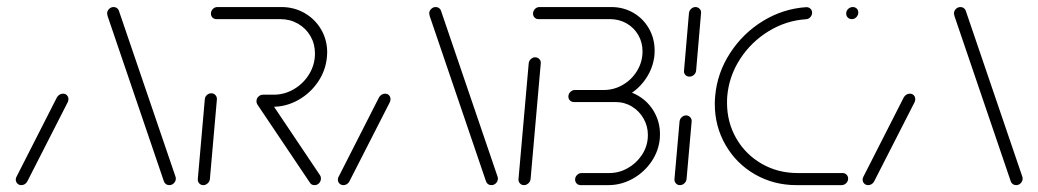

<svg xmlns="http://www.w3.org/2000/svg" viewBox="-20 -539 3021 559"><path d="M42.2 0Q35.2 0 30.6 -4.6Q25.9 -9.3 25.9 -16.3Q25.9 -21.1 28.1 -24.4L145.9 -255.9Q148.9 -260.7 153.5 -263.5Q158.1 -266.3 163.3 -266.3Q170.4 -266.3 174.8 -261.7Q179.3 -257 179.3 -250Q179.3 -247.4 177.4 -241.9L59.3 -10.4Q56.7 -5.6 52 -2.8Q47.4 0 42.2 0ZM491.9 -19.3Q491.9 -11.5 486.3 -5.7Q480.7 0 473 0Q467.4 0 463.3 -2.8Q459.3 -5.6 457.4 -10.4L293.3 -492.2Q291.9 -498.1 291.9 -499.6Q291.9 -507.4 297.6 -513Q303.3 -518.5 310.7 -518.5Q316.3 -518.5 320.2 -515.7Q324.1 -513 325.9 -508.5L490.4 -26.3Q491.9 -22.2 491.9 -19.3Z M571.9 0Q564.4 0 559.8 -5.4Q555.2 -10.7 555.9 -17.8L576.3 -250Q576.7 -257 582.2 -262.2Q587.8 -267.4 595.2 -267.4Q602.6 -267.4 607.2 -262.2Q611.9 -257 611.5 -250L591.1 -17.8Q590.4 -10.4 584.6 -5.2Q578.9 0 571.9 0ZM914.4 -19.6Q914.4 -11.5 909.1 -5.7Q903.7 0 895.6 0Q886.7 0 882.6 -6.7L729.3 -234.8Q726.7 -239.3 726.7 -244.1Q726.7 -251.9 732.4 -257.4Q738.1 -263 745.9 -263Q750 -263 753.7 -261.1Q757.4 -259.3 759.3 -255.9L911.9 -28.5Q914.4 -24.8 914.4 -19.6ZM726.7 -244.4Q726.7 -252.2 732.4 -257.8Q738.1 -263.3 745.9 -263.3H777Q808.5 -263.3 836.1 -279.6Q863.7 -295.9 880.4 -323.5Q897 -351.1 897 -383.3Q897 -411.1 883.9 -433.9Q870.7 -456.7 847.6 -470Q824.4 -483.3 796.3 -483.3H610Q603.3 -483.3 598.7 -487.8Q594.1 -492.2 594.1 -499.3Q594.1 -507 599.6 -512.8Q605.2 -518.5 613 -518.5H799.3Q836.3 -518.5 866.9 -500.9Q897.4 -483.3 915 -453.1Q932.6 -423 932.6 -386.3Q932.6 -382.6 931.9 -373.7Q928.5 -334.1 905.9 -300.7Q883.3 -267.4 848.3 -247.8Q813.3 -228.1 774.1 -228.1H743Q735.9 -228.1 731.3 -232.8Q726.7 -237.4 726.7 -244.4Z M980 0Q973 0 968.3 -4.6Q963.7 -9.3 963.7 -16.3Q963.7 -21.1 965.9 -24.4L1083.7 -255.9Q1086.7 -260.7 1091.3 -263.5Q1095.9 -266.3 1101.1 -266.3Q1108.1 -266.3 1112.6 -261.7Q1117 -257 1117 -250Q1117 -247.4 1115.2 -241.9L997 -10.4Q994.4 -5.6 989.8 -2.8Q985.2 0 980 0ZM1429.6 -19.3Q1429.6 -11.5 1424.1 -5.7Q1418.5 0 1410.7 0Q1405.2 0 1401.1 -2.8Q1397 -5.6 1395.2 -10.4L1231.1 -492.2Q1229.6 -498.1 1229.6 -499.6Q1229.6 -507.4 1235.4 -513Q1241.1 -518.5 1248.5 -518.5Q1254.1 -518.5 1258 -515.7Q1261.9 -513 1263.7 -508.5L1428.1 -26.3Q1429.6 -22.2 1429.6 -19.3Z M1505.6 0Q1498.1 0 1493.5 -5.4Q1488.9 -10.7 1489.6 -17.8L1519.3 -354.4Q1520 -361.9 1525.6 -367Q1531.1 -372.2 1538.1 -372.2Q1545.2 -372.2 1550.2 -367Q1555.2 -361.9 1554.4 -354.4L1524.8 -17.8Q1524.1 -10.4 1518.3 -5.2Q1512.6 0 1505.6 0ZM1708.5 -277H1775.2Q1810.7 -277 1839.6 -259.4Q1868.5 -241.9 1885 -212.4Q1901.5 -183 1901.5 -148.5Q1901.5 -140.7 1901.1 -136.7Q1898.1 -100 1876.7 -68.5Q1855.2 -37 1821.9 -18.5Q1788.5 0 1751.1 0H1670.7Q1663.7 0 1659.1 -4.6Q1654.4 -9.3 1654.4 -16.3Q1654.4 -24.1 1660.2 -29.6Q1665.9 -35.2 1673.3 -35.2H1754.1Q1782.2 -35.2 1807 -49.1Q1831.9 -63 1847.8 -86.3Q1863.7 -109.6 1865.9 -136.7Q1866.3 -139.6 1866.3 -145.9Q1866.3 -171.5 1853.9 -193.5Q1841.5 -215.6 1820 -228.7Q1798.5 -241.9 1772.2 -241.9H1705.6ZM1634.8 -257.8Q1634.8 -265.6 1640.6 -271.3Q1646.3 -277 1654.1 -277H1738.1Q1767.8 -277 1793.7 -292.2Q1819.6 -307.4 1835.2 -333.3Q1850.7 -359.3 1850.7 -389.6Q1850.7 -415.6 1838.3 -437Q1825.9 -458.5 1804.3 -470.9Q1782.6 -483.3 1756.3 -483.3H1547.8Q1541.1 -483.3 1536.5 -487.8Q1531.9 -492.2 1531.9 -499.3Q1531.9 -507 1537.4 -512.8Q1543 -518.5 1550.7 -518.5H1759.3Q1794.8 -518.5 1823.7 -501.9Q1852.6 -485.2 1869.3 -456.1Q1885.9 -427 1885.9 -392.2Q1885.9 -384.1 1885.6 -380Q1882.2 -342.6 1860.9 -310.7Q1839.6 -278.9 1806.1 -260.4Q1772.6 -241.9 1735.2 -241.9H1651.1Q1644.1 -241.9 1639.4 -246.5Q1634.8 -251.1 1634.8 -257.8Z M1959.6 0Q1952.2 0 1947.6 -5.4Q1943 -10.7 1943.7 -17.8L1958.5 -185.2Q1959.3 -192.6 1964.8 -197.8Q1970.4 -203 1977.4 -203Q1984.4 -203 1989.4 -197.8Q1994.4 -192.6 1993.7 -185.2L1978.9 -17.8Q1978.1 -10.4 1972.4 -5.2Q1966.7 0 1959.6 0ZM1987.4 -315.9Q1980 -315.9 1975.4 -320.9Q1970.7 -325.9 1971.5 -333.3L1985.9 -501.1Q1986.7 -508.1 1992.2 -513.3Q1997.8 -518.5 2004.8 -518.5Q2011.9 -518.5 2016.9 -513.3Q2021.9 -508.1 2021.1 -501.1L2006.7 -333.3Q2005.9 -325.9 2000.2 -320.9Q1994.4 -315.9 1987.4 -315.9Z M2061.1 -236.3Q2061.1 -247.8 2062.2 -259.3Q2068.1 -326.7 2105.6 -384.4Q2143 -442.2 2201.5 -478Q2260 -513.7 2327 -518.1Q2334.1 -518.5 2339.3 -513.9Q2344.4 -509.3 2344.4 -502.2Q2344.4 -494.8 2339.3 -489.1Q2334.1 -483.3 2326.7 -483Q2268.9 -479.3 2218.1 -448.3Q2167.4 -417.4 2135 -367.6Q2102.6 -317.8 2097.4 -259.3Q2096.7 -252.6 2096.7 -239.6Q2096.7 -183 2123.5 -136.3Q2150.4 -89.6 2197.4 -62.4Q2244.4 -35.2 2301.9 -35.2H2433Q2440 -35.2 2444.6 -30.6Q2449.3 -25.9 2449.3 -19.3Q2449.3 -11.1 2443.5 -5.6Q2437.8 0 2430 0H2298.9Q2232.6 0 2178.1 -31.3Q2123.7 -62.6 2092.4 -116.9Q2061.1 -171.1 2061.1 -236.3ZM2443.7 -499.6Q2443.7 -507.4 2449.4 -513Q2455.2 -518.5 2463 -518.5Q2469.6 -518.5 2474.3 -514.1Q2478.9 -509.6 2478.9 -503Q2478.9 -494.8 2473.3 -489.1Q2467.8 -483.3 2460 -483.3Q2453 -483.3 2448.3 -488Q2443.7 -492.6 2443.7 -499.6Z M2507.8 0Q2500.7 0 2496.1 -4.6Q2491.5 -9.3 2491.5 -16.3Q2491.5 -21.1 2493.7 -24.4L2611.5 -255.9Q2614.4 -260.7 2619.1 -263.5Q2623.7 -266.3 2628.9 -266.3Q2635.9 -266.3 2640.4 -261.7Q2644.8 -257 2644.8 -250Q2644.8 -247.4 2643 -241.9L2524.8 -10.4Q2522.2 -5.6 2517.6 -2.8Q2513 0 2507.8 0ZM2957.4 -19.3Q2957.4 -11.5 2951.9 -5.7Q2946.3 0 2938.5 0Q2933 0 2928.9 -2.8Q2924.8 -5.6 2923 -10.4L2758.9 -492.2Q2757.4 -498.1 2757.4 -499.6Q2757.4 -507.4 2763.1 -513Q2768.9 -518.5 2776.3 -518.5Q2781.9 -518.5 2785.7 -515.7Q2789.6 -513 2791.5 -508.5L2955.9 -26.3Q2957.4 -22.2 2957.4 -19.3Z"/></svg>

Font: 26F Galaxy Sans Light
Style: Italic
Weight: 300
Italic angle: -5°
Designer: C₂₉H₂₅N₃O₅
Version: Version 1.200